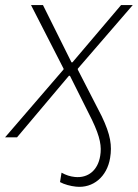

<svg xmlns="http://www.w3.org/2000/svg" viewBox="-36 -540 543 755"><path d="M364 -83 270 -266V-270L486 -520H440L249 -295H245L133 -520H86L214 -270V-267L-16 0H31L235 -242H239L326 -68C359 1 364 37 358 73C349 129 311 161 259 156C240 154 224 149 206 139L200 176C216 185 242 192 263 194C330 201 385 155 397 81C405 33 399 -10 364 -83Z"/></svg>

Font: Fixel Text 20240404 ExtraLight
Style: Italic
Weight: 200
Width: 4
Italic angle: -10°
Designer: AlfaBravo + MacPaw
Foundry: Kyrylo Tkachov, Marchela Mozhyna, Serhii Makarenko, Maria Weinstein, Zakhar Kryvoshyya
Version: Version 1.211;Glyphs 3.2 (3225)